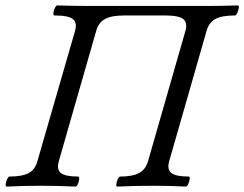

<svg xmlns="http://www.w3.org/2000/svg" viewBox="-20 -685 901 708"><path d="M5 3Q0 3 1 -6Q2 -15 6.5 -24.5Q11 -34 15 -34Q62 -34 86 -47Q110 -60 118 -91L257 -572Q265 -601 249 -614.5Q233 -628 180 -628Q176 -628 177 -637.5Q178 -647 182.5 -656Q187 -665 191 -665Q224 -664 257 -663.5Q290 -663 323 -663H735Q765 -663 795.5 -663.5Q826 -664 857 -665Q862 -665 860.5 -656Q859 -647 855 -637.5Q851 -628 846 -628Q797 -628 773.5 -614.5Q750 -601 742 -572L604 -91Q595 -60 612 -47Q629 -34 676 -34Q681 -34 679.5 -24.5Q678 -15 674 -6Q670 3 665 3Q607 0 546 0Q480 0 412 3Q408 3 409 -6Q410 -15 414.5 -24.5Q419 -34 423 -34Q469 -34 493 -47Q517 -60 526 -91L664 -572Q672 -601 656 -614.5Q640 -628 588 -628H439Q390 -628 366.5 -614.5Q343 -601 335 -572L197 -91Q188 -60 204.5 -47Q221 -34 268 -34Q273 -34 272 -24.5Q271 -15 267 -6Q263 3 258 3Q194 0 128 0Q67 0 5 3Z"/></svg>

Font: Junicode
Style: Italic
Weight: 400
Italic angle: -11°
Designer: Peter S. Baker
Version: Version 2.100; ttfautohint (v1.8.4)